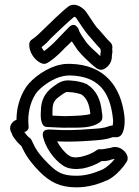

<svg xmlns="http://www.w3.org/2000/svg" viewBox="-20 -803 598 827"><path d="M30 -230C32 -226 31 -221 43 -206C50 -196 59 -185 73 -173C74 -171 73 -171 77 -164C96 -124 122 -92 153 -61C194 -21 236 4 309 4C362 4 407 -11 445 -28C445 -28 446 -29 447 -29C473 -43 496 -66 513 -88L514 -89L526 -107C529 -111 530 -117 530 -123C529 -134 524 -142 519 -148C506 -163 484 -177 455 -166C444 -164 420 -159 414 -160C409 -161 401 -160 396 -156C374 -140 349 -132 326 -127C322 -127 317 -126 308 -125C293 -125 285 -128 279 -132C279 -132 278 -133 277 -133C260 -144 239 -169 226 -194C277 -192 317 -193 371 -197C408 -200 431 -200 465 -212H482C517 -212 519 -273 516 -302C501 -432 429 -525 282 -528C268 -528 257 -528 244 -525C186 -515 120 -469 91 -426C65 -385 51 -338 51 -287C33 -281 13 -258 30 -230ZM85 -234C104 -240 104 -254 103 -261C98 -311 109 -360 133 -398C153 -428 210 -468 252 -475C261 -477 272 -478 282 -478C402 -475 453 -410 466 -296C468 -280 467 -271 465 -262H460C457 -262 454 -261 451 -260C425 -250 409 -250 367 -247C303 -242 265 -241 198 -245H189C182 -245 159 -243 165 -215C175 -169 212 -116 250 -91C269 -78 289 -75 310 -75H314C319 -76 325 -76 334 -77H335C361 -82 391 -92 417 -109C435 -109 449 -111 457 -115L470 -118C471 -118 473 -119 474 -119L473 -117C460 -100 440 -83 424 -74C387 -58 352 -46 309 -46C248 -46 226 -61 189 -97C159 -127 138 -151 122 -187C122 -188 121 -189 120 -190C120 -193 113 -206 109 -208C98 -216 93 -223 85 -234ZM106 -613C104 -583 126 -543 160 -530C167 -527 175 -527 182 -531L194 -538L195 -539C218 -554 243 -579 260 -597C268 -604 277 -613 289 -625C296 -614 302 -607 312 -591C312 -590 313 -589 314 -588C338 -559 353 -546 376 -525L388 -515C399 -505 414 -498 429 -506C447 -516 463 -535 462 -564L464 -577V-584C463 -588 463 -594 464 -598C465 -606 461 -616 454 -622C442 -632 415 -667 396 -686C384 -701 367 -729 353 -749C343 -765 307 -796 276 -776C246 -754 188 -696 164 -673C154 -663 131 -641 119 -634C112 -630 106 -622 106 -613ZM156 -323C154 -296 156 -256 183 -256C209 -255 252 -252 272 -253C313 -254 375 -248 412 -278C418 -283 421 -291 421 -298C421 -306 420 -314 419 -319C414 -371 397 -413 356 -439C355 -440 354 -441 353 -441C338 -448 310 -455 286 -456C249 -461 227 -443 208 -429C173 -403 156 -371 156 -323ZM159 -600C174 -611 190 -627 199 -638C224 -662 274 -710 300 -731C303 -730 307 -728 311 -722V-721C324 -703 342 -673 359 -653C370 -642 394 -611 413 -592C413 -587 414 -582 414 -580L412 -567V-561C388 -585 374 -594 353 -619C337 -644 332 -648 322 -667C319 -682 302 -711 277 -686C260 -669 233 -640 225 -632C211 -617 187 -595 170 -583C165 -589 162 -594 159 -600ZM206 -305V-322C206 -360 213 -371 238 -389C261 -405 263 -409 280 -406H283C300 -405 321 -400 331 -396C352 -382 365 -356 369 -313V-312C347 -305 305 -304 270 -303C259 -302 231 -304 206 -305Z"/></svg>

Font: Hussar Pisanka
Style: Out
Weight: 400
Designer: Robert Jablonski
Foundry: Cannot Into Space Fonts
Version: Version 1.070